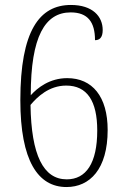

<svg xmlns="http://www.w3.org/2000/svg" viewBox="-20 -744 508 774"><path d="M248 10C342 10 414 -62 414 -220C414 -355 352 -429 251 -429C180 -429 131 -390 104 -360C104 -598 162 -694 265 -694C334 -694 363 -655 363 -582C381 -582 394 -592 394 -623C394 -678 353 -724 266 -724C139 -724 62 -620 62 -340C62 -96 133 10 248 10ZM249 -21C155 -21 106 -118 103 -321C130 -353 177 -399 247 -399C331 -399 372 -337 372 -218C372 -86 327 -21 249 -21Z"/></svg>

Font: Noto Serif Armenian Condensed ExtraLight
Style: Regular
Weight: 200
Width: 3
Designer: Monotype Design Team
Foundry: Monotype Imaging Inc.
Version: Version 2.008